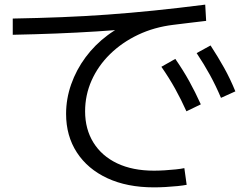

<svg xmlns="http://www.w3.org/2000/svg" viewBox="-20 -768 1040 828"><path d="M644 40Q528 40 443 0.5Q358 -39 311.5 -110.5Q265 -182 265 -277Q265 -342 287 -404.5Q309 -467 349 -521Q389 -575 444 -616Q499 -657 565 -680L574 -646Q484 -638 397.5 -632.5Q311 -627 222 -623.5Q133 -620 35 -618V-688Q146 -690 246 -694Q346 -698 443.5 -705Q541 -712 644 -722.5Q747 -733 865 -748L869 -678Q832 -674 797.5 -669.5Q763 -665 728 -661Q645 -651 575.5 -618Q506 -585 454.5 -534.5Q403 -484 375 -421Q347 -358 347 -288Q347 -211 383 -153Q419 -95 485.5 -63.5Q552 -32 644 -32Q665 -32 690 -33.5Q715 -35 738.5 -37.5Q762 -40 775 -43L785 29Q770 32 745.5 34.5Q721 37 694 38.5Q667 40 644 40ZM784 -288Q761 -339 735.5 -385Q710 -431 676 -480L736 -514Q770 -465 796 -418Q822 -371 846 -318ZM933 -346Q911 -398 885.5 -444.5Q860 -491 828 -539L888 -572Q920 -523 946.5 -475.5Q973 -428 995 -374Z"/></svg>

Font: M PLUS 2 Thin
Style: Regular
Weight: 400
Version: Version 1.001